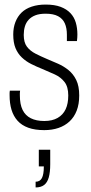

<svg xmlns="http://www.w3.org/2000/svg" viewBox="-20 -558 398 841"><path d="M174 12Q133 12 104 1.5Q75 -9 57 -29Q39 -49 30.5 -77Q22 -105 22 -141Q22 -146 22 -151.5Q22 -157 23 -161H68Q67 -156 67 -150.5Q67 -145 67 -140Q67 -101 79 -76.5Q91 -52 115 -40Q139 -28 174 -28Q209 -28 232.5 -41.5Q256 -55 267.5 -79.5Q279 -104 279 -140Q279 -178 262.5 -199Q246 -220 220 -232Q194 -244 165 -256Q140 -266 117 -277.5Q94 -289 76 -306Q58 -323 48 -347Q38 -371 38 -407Q38 -437 47.5 -461.5Q57 -486 74.5 -503Q92 -520 119 -529Q146 -538 180 -538Q219 -538 245.5 -528Q272 -518 288.5 -500.5Q305 -483 312 -459Q319 -435 319 -407Q319 -400 318.5 -393Q318 -386 317 -378H273V-406Q273 -435 264 -455.5Q255 -476 234.5 -487Q214 -498 180 -498Q153 -498 135 -491Q117 -484 105.5 -471.5Q94 -459 89 -442Q84 -425 84 -405Q84 -372 98 -353.5Q112 -335 135.5 -323Q159 -311 185 -300Q209 -290 234 -279Q259 -268 280 -251Q301 -234 314 -207.5Q327 -181 327 -140Q327 -102 316 -73.5Q305 -45 284.5 -26Q264 -7 236 2.5Q208 12 174 12ZM136 263V238Q155 238 163.5 222Q172 206 172 171H150V98H200V161Q200 197 193.5 219.5Q187 242 173 252.5Q159 263 136 263Z"/></svg>

Font: Archivo Condensed Thin
Style: Regular
Weight: 250
Width: 3
Designer: Hector Gatti
Foundry: Omnibus-Type
Version: Version 2.001